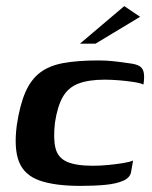

<svg xmlns="http://www.w3.org/2000/svg" viewBox="-20 -603 499 629"><path d="M244 6Q160 6 110 -11.5Q60 -29 42.5 -72.5Q25 -116 35 -193Q45 -259 63 -300.5Q81 -342 111 -365Q141 -388 188 -396.5Q235 -405 302 -405Q328 -405 351.5 -402.5Q375 -400 408 -395Q425 -393 436 -387Q447 -381 450.5 -367Q454 -353 450 -326Q440 -331 417 -334.5Q394 -338 369 -340Q344 -342 323 -342Q270 -342 236.5 -329Q203 -316 185.5 -285Q168 -254 160 -201Q154 -148 162 -117Q170 -86 199.5 -73Q229 -60 284 -60Q309 -60 334.5 -62.5Q360 -65 382 -68.5Q404 -72 416 -77L410 -43Q408 -22 385 -11.5Q362 -1 325.5 2.5Q289 6 244 6ZM242 -460 387 -583 439 -548 293 -460Z"/></svg>

Font: Genos SemiBold
Style: Italic
Weight: 600
Italic angle: -8°
Version: Version 1.010